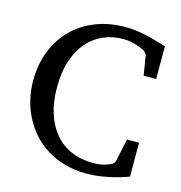

<svg xmlns="http://www.w3.org/2000/svg" viewBox="-105 -781 837 890"><g transform="rotate(15 313.5 -335.5)"><path d="M587.9 -22.9Q585.9 -22 568.8 -15.9Q551.8 -9.8 524.4 -2.7Q497.1 4.4 461.7 10.3Q426.3 16.1 388.2 16.1Q332 16.1 284.4 2.7Q236.8 -10.7 198 -34.7Q159.2 -58.6 129.6 -91.8Q100.1 -125 79.8 -164.1Q59.6 -203.1 49.3 -247.1Q39.1 -291 39.1 -336.9Q39.1 -414.6 64.5 -479Q89.8 -543.5 135.7 -589.6Q181.6 -635.7 246.1 -661.4Q310.5 -687 389.2 -687Q413.6 -687 436.3 -684.3Q459 -681.6 482.4 -676.8Q505.9 -671.9 531.7 -664.6Q557.6 -657.2 587.9 -647.9V-491.2H527.8L513.2 -582Q512.2 -588.9 506.3 -595.7Q500.5 -602.5 496.1 -605Q490.2 -607.4 480.7 -611.8Q471.2 -616.2 458 -620.4Q444.8 -624.5 428.7 -627.7Q412.6 -630.9 394 -630.9Q342.8 -630.9 298.8 -611.8Q254.9 -592.8 222.7 -555.7Q190.4 -518.6 172.1 -463.6Q153.8 -408.7 153.8 -336.9Q153.8 -267.1 171.1 -211.9Q188.5 -156.7 221.2 -118.2Q253.9 -79.6 300.8 -59.3Q347.7 -39.1 407.2 -39.1Q424.8 -39.1 439.2 -41.5Q453.6 -43.9 464.4 -47.1Q475.1 -50.3 481 -53Q486.8 -55.7 487.8 -56.2Q495.6 -59.1 500.5 -64.5Q505.4 -69.8 506.8 -76.2L529.8 -185.1H587.9Z"/></g></svg>

Font: Charis SIL Phon
Style: Regular
Weight: 400
Foundry: SIL International
Version: Version 5.000